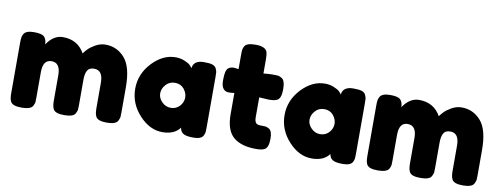

<svg xmlns="http://www.w3.org/2000/svg" viewBox="-59 -1015 3461 1323"><g transform="rotate(10 1671.5 -353.5)"><path d="M212 -457Q212 -490 195 -509Q179 -527 122 -527Q66 -527 51 -500Q44 -487 42 -475Q40 -459 40 -440V-88Q40 -67 42 -53Q44 -39 50 -27Q64 0 127 0Q190 0 205 -26Q214 -44 215 -53Q216 -60 216 -87V-264Q216 -351 276 -351Q338 -351 338 -264V-89Q338 -69 340 -55Q342 -40 348 -28Q361 0 425 0Q490 0 503 -27Q512 -45 513 -53Q514 -60 514 -88V-263Q514 -306 527 -328Q539 -351 574 -351Q636 -351 636 -264V-89Q636 -69 638 -55Q640 -40 646 -28Q659 0 723 0Q786 0 800 -27Q809 -45 810 -54Q811 -61 811 -88V-263Q811 -406 757 -467Q703 -528 623 -528Q587 -528 553 -509Q520 -490 504 -473Q489 -458 477 -441Q428 -528 325 -528Q259 -528 212 -457Z M1233 -471Q1225 -482 1215 -492Q1205 -502 1176 -514Q1148 -526 1114 -526Q1025 -526 951 -448Q876 -368 876 -265Q876 -161 950 -81Q1023 -2 1111 -2Q1196 -2 1234 -55Q1237 -29 1256 -16Q1275 -2 1329 -2Q1383 -2 1397 -28Q1405 -43 1406 -55Q1407 -62 1407 -89V-439Q1407 -466 1406 -474Q1404 -485 1397 -500Q1389 -515 1370 -521Q1351 -527 1312 -527Q1239 -527 1233 -471ZM1076 -324Q1100 -352 1140 -352Q1179 -352 1203 -324Q1226 -295 1226 -264Q1226 -231 1202 -204Q1177 -177 1140 -177Q1103 -177 1077 -204Q1051 -230 1051 -263Q1051 -296 1076 -324Z M1793 -350Q1812 -350 1828 -352Q1842 -354 1854 -360Q1881 -374 1881 -437Q1881 -500 1855 -514Q1837 -523 1829 -524Q1821 -525 1795 -525Q1767 -525 1728 -521V-619Q1728 -652 1723 -670Q1710 -707 1642 -707Q1578 -707 1565 -682Q1557 -668 1556 -658Q1554 -644 1554 -624V-521L1521 -525Q1497 -525 1481 -512Q1472 -504 1467 -486Q1462 -464 1462 -426Q1462 -385 1477 -368Q1491 -351 1513 -351Q1535 -351 1554 -354V-206Q1554 -94 1608 -47Q1663 0 1766 0Q1784 0 1800 -2Q1814 -4 1826 -10Q1854 -23 1854 -87Q1854 -140 1831 -154Q1815 -163 1805 -164Q1796 -165 1769 -165Q1745 -165 1737 -177Q1728 -189 1728 -216V-354Z M2278 -471Q2270 -482 2260 -492Q2250 -502 2221 -514Q2193 -526 2159 -526Q2070 -526 1996 -448Q1921 -368 1921 -265Q1921 -161 1995 -81Q2068 -2 2156 -2Q2241 -2 2279 -55Q2282 -29 2301 -16Q2320 -2 2374 -2Q2428 -2 2442 -28Q2450 -43 2451 -55Q2452 -62 2452 -89V-439Q2452 -466 2451 -474Q2449 -485 2442 -500Q2434 -515 2415 -521Q2396 -527 2357 -527Q2284 -527 2278 -471ZM2121 -324Q2145 -352 2185 -352Q2224 -352 2248 -324Q2271 -295 2271 -264Q2271 -231 2247 -204Q2222 -177 2185 -177Q2148 -177 2122 -204Q2096 -230 2096 -263Q2096 -296 2121 -324Z M2704 -457Q2704 -490 2687 -509Q2671 -527 2614 -527Q2558 -527 2543 -500Q2536 -487 2534 -475Q2532 -459 2532 -440V-88Q2532 -67 2534 -53Q2536 -39 2542 -27Q2556 0 2619 0Q2682 0 2697 -26Q2706 -44 2707 -53Q2708 -60 2708 -87V-264Q2708 -351 2768 -351Q2830 -351 2830 -264V-89Q2830 -69 2832 -55Q2834 -40 2840 -28Q2853 0 2917 0Q2982 0 2995 -27Q3004 -45 3005 -53Q3006 -60 3006 -88V-263Q3006 -306 3019 -328Q3031 -351 3066 -351Q3128 -351 3128 -264V-89Q3128 -69 3130 -55Q3132 -40 3138 -28Q3151 0 3215 0Q3278 0 3292 -27Q3301 -45 3302 -54Q3303 -61 3303 -88V-263Q3303 -406 3249 -467Q3195 -528 3115 -528Q3079 -528 3045 -509Q3012 -490 2996 -473Q2981 -458 2969 -441Q2920 -528 2817 -528Q2751 -528 2704 -457Z"/></g></svg>

Font: FredokaOneMacrons
Style: Regular
Weight: 500
Designer: ""
Foundry: ""
Version: ""